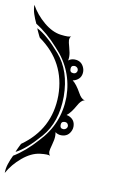

<svg xmlns="http://www.w3.org/2000/svg" viewBox="-95 -757 614 968"><g transform="rotate(10 212.5 -272.5)"><path d="M240.2 -271.5V-272.9Q238.8 -409.7 143.6 -509.3Q85.9 -574.2 26.9 -609.9Q15.6 -632.8 8.1 -656Q0.5 -679.2 0.5 -702.6Q26.4 -655.8 70.1 -619.1Q113.8 -582.5 157.7 -576.9Q201.7 -571.3 210.9 -578.6Q203.1 -569.8 203.1 -557.1Q203.1 -548.3 210.9 -521Q218.8 -493.7 218.8 -475.1Q218.8 -464.8 216.8 -455.6Q223.1 -460.9 230.5 -463.4Q238.8 -466.3 247.6 -466.3Q284.7 -466.3 297.9 -431.2Q301.3 -422.4 301.3 -412.6Q301.3 -376.5 266.6 -363.3Q260.3 -361.8 256.8 -360.8Q277.3 -345.7 300.8 -303.7Q314.9 -277.8 330.6 -272.9H331.5L334 -272.5H336.4L335.4 -272H336.4H334L331.5 -271.5H330.6Q314.9 -266.6 300.8 -240.7Q277.3 -198.7 256.8 -183.6Q260.3 -182.6 266.6 -181.2Q301.3 -168 301.3 -131.8Q301.3 -122.1 297.9 -113.3Q284.7 -78.1 247.6 -78.1Q238.8 -78.1 230.5 -81.1Q223.1 -83.5 216.8 -88.9Q218.8 -79.6 218.8 -69.3Q218.8 -50.8 210.9 -23.4Q203.1 3.9 203.1 12.7Q203.1 25.4 210.9 34.2Q201.7 26.9 157.7 32.2Q113.8 38.1 70.1 74.7Q26.4 111.3 0.5 158.2Q0.5 134.8 8.1 111.6Q15.6 88.4 26.9 65.4Q85.9 29.8 143.6 -35.2Q238.8 -134.8 240.2 -271.5ZM56.2 -543.9Q54.7 -545.9 51.8 -552.2Q48.8 -558.6 45.4 -565.7Q42 -572.8 39.1 -579.3Q36.1 -585.9 35.6 -588.9Q87.9 -562.5 156.7 -483.2Q225.6 -403.8 226.6 -272.9V-271.5Q225.6 -140.6 156.7 -61.5Q87.9 18.1 35.6 44.4Q36.1 41.5 39.1 34.9Q42 28.3 45.4 21.2Q48.8 14.2 51.8 8.1Q54.7 2 56.2 -0.5Q197.8 -100.6 198.7 -272.5Q197.8 -443.8 56.2 -543.9ZM253.4 -110.4Q261.2 -110.4 267.1 -116Q272.9 -121.6 272.9 -129.4Q272.9 -133.3 271.5 -136.2Q267.1 -147.5 254.4 -147.5Q235.8 -147.5 235.8 -128.9Q235.8 -110.4 253.4 -110.4ZM253.4 -434.1Q235.8 -434.1 235.8 -415.5Q235.8 -397 254.4 -397Q267.1 -397 271.5 -408.2Q272.9 -411.1 272.9 -415Q272.9 -422.9 267.1 -428.5Q261.2 -434.1 253.4 -434.1Z"/></g></svg>

Font: IranNastaliq
Style: Regular
Weight: 400
Designer: Hossein Zahedi
Version: Version 1.5